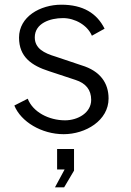

<svg xmlns="http://www.w3.org/2000/svg" viewBox="-20 -559 559 817"><path d="M251 12C344 12 442 -46 442 -140C442 -205 407 -257 327 -281L217 -318C167 -333 128 -353 128 -400C128 -460 193 -482 248 -482C299 -482 352 -452 371 -407L425 -437C392 -503 333 -539 241 -539C151 -539 61 -488 61 -399C61 -317 114 -280 189 -256L301 -219C345 -205 368 -177 368 -134C368 -79 311 -47 257 -47C188 -47 120 -82 98 -139L41 -110C69 -41 157 12 251 12ZM253 238 295 167V75H223V162H255L214 238Z"/></svg>

Font: Cheyenne Sans Light
Style: Regular
Weight: 300
Designer: The Public Sans project authors (U.S. Web Design System), Libre Franklin designed by Pablo Impallari and Rodrigo Fuenzal
Foundry: The Cheyenne Sans Project Authors
Version: Version 2.007